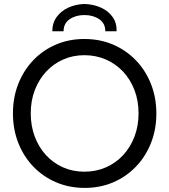

<svg xmlns="http://www.w3.org/2000/svg" viewBox="-20 -920 836 948"><path d="M398.4 7.8Q322.8 7.8 258.1 -19.5Q193.4 -46.9 145.3 -96.7Q97.2 -146.5 70.6 -213.6Q43.9 -280.8 43.9 -360.4Q43.9 -439 70.3 -505.9Q96.7 -572.8 144.3 -622.6Q191.9 -672.4 256.3 -700Q320.8 -727.5 396.5 -727.5Q473.1 -727.5 537.8 -700Q602.5 -672.4 650.6 -622.6Q698.7 -572.8 725.3 -505.6Q752 -438.5 752 -359.4Q752 -280.3 725.3 -213.4Q698.7 -146.5 650.6 -96.7Q602.5 -46.9 538.3 -19.5Q474.1 7.8 398.4 7.8ZM396.5 -72.3Q454.6 -72.3 503.7 -94Q552.7 -115.7 588.6 -154.8Q624.5 -193.8 644.3 -246.3Q664.1 -298.8 664.1 -360.4Q664.1 -423.3 643.8 -475.8Q623.5 -528.3 587.2 -566.9Q550.8 -605.5 502 -626.5Q453.1 -647.5 396.5 -647.5Q340.8 -647.5 292.7 -626.5Q244.6 -605.5 208.5 -566.9Q172.4 -528.3 152.1 -475.8Q131.8 -423.3 131.8 -360.4Q131.8 -298.3 151.6 -245.6Q171.4 -192.9 207 -154.1Q242.7 -115.2 291 -93.8Q339.4 -72.3 396.5 -72.3ZM396.5 -900.4Q441.4 -898.9 478 -882.6Q514.6 -866.2 535.9 -836.4Q557.1 -806.6 555.7 -765.6H500Q500 -804.7 470 -825.2Q439.9 -845.7 396.5 -845.7Q354 -845.7 324 -825.2Q293.9 -804.7 293.9 -765.6H238.3Q238.3 -806.6 260 -836.4Q281.7 -866.2 317.6 -882.6Q353.5 -898.9 396.5 -900.4Z"/></svg>

Font: Reddit Sans
Style: Regular
Weight: 400
Designer: Stephen Hutchings
Foundry: Reddit
Version: Version 1.014